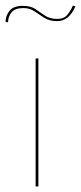

<svg xmlns="http://www.w3.org/2000/svg" viewBox="-38 -670 291 690"><path d="M-18 -591Q-18 -613 -4 -631Q10 -649 44 -649Q72 -649 89 -637.5Q106 -626 123.5 -614Q141 -602 168 -602Q190 -602 201.5 -614Q213 -626 224 -650L233 -647Q210 -594 167 -594Q140 -594 121 -606Q102 -618 85.5 -629.5Q69 -641 46 -641Q15 -641 3 -625Q-9 -609 -9 -590ZM90 -460H100V0H90Z"/></svg>

Font: Jost* Hairline
Style: Regular
Weight: 100
Version: Version 3.7